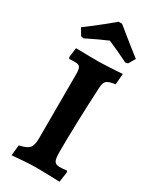

<svg xmlns="http://www.w3.org/2000/svg" viewBox="-224 -933 812 1002"><g transform="rotate(30 182.5 -432.5)"><path d="M37.5 8.8 44.4 -54.7Q88.7 -63.7 103.2 -80.6Q117.6 -97.4 117.6 -138.9L118.2 -525.6Q118.2 -557.1 110.9 -567.7Q103.6 -578.2 82.1 -578.2Q75.5 -578.2 65.3 -577.7Q55.1 -577.2 47.3 -576.7L42.2 -585.2L49.6 -643.2Q82.4 -642.6 119.9 -642.1Q157.4 -641.5 187.5 -641.5Q206.7 -641.5 244.4 -643.6Q282.1 -645.6 328.3 -648.7L322.9 -583.4Q285.1 -578.4 272.4 -567.8Q259.7 -557.2 257.7 -528.7Q255.1 -480.9 252.8 -427.2Q250.6 -373.6 248.8 -319.8Q247 -266.1 246.2 -217.6Q245.5 -169.2 245.5 -131.8Q245.5 -90.9 253.3 -77.2Q261.2 -63.4 284.1 -63.4Q295.4 -63.4 307.4 -64.4Q319.5 -65.4 327.6 -66.4L332.3 -59.7L323.3 3.5Q301.2 2.5 273 1.7Q244.7 1 218.4 0.5Q192.2 0 176.1 0Q152.7 0 114.3 2.6Q76 5.2 37.5 8.8ZM56.7 -707 41.4 -710.7 17.5 -750.8Q45.1 -771 72.5 -792.6Q100 -814.1 123 -832.6Q145.9 -851.2 159.5 -862.6Q173.1 -874 173.1 -874H193Q193 -874.9 206.5 -863.7Q220.1 -852.5 243.1 -834Q266.1 -815.5 293.5 -793.5Q320.9 -771.5 348.1 -750.8L324.6 -710.7L309.3 -707Q274.8 -724.3 239.5 -740.5Q204.2 -756.6 182.8 -765.7Q161.4 -756.6 126.8 -740.8Q92.3 -724.9 56.7 -707Z"/></g></svg>

Font: Alegreya
Style: Regular
Weight: 400
Designer: Juan Pablo del Peral
Foundry: Huerta Tipografica
Version: Version 2.009